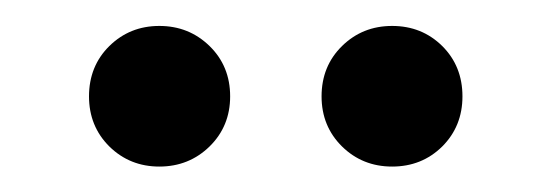

<svg xmlns="http://www.w3.org/2000/svg" viewBox="-20 -721 434 151"><path d="M105.3 -590Q82.1 -590 66 -605.8Q50 -621.7 50 -645.2Q50 -669 66 -684.8Q82.1 -700.6 105.3 -700.6Q128.6 -700.6 144.8 -684.8Q161 -669 161 -645.2Q161 -621.7 144.8 -605.8Q128.6 -590 105.3 -590ZM288.4 -590Q265.1 -590 249 -605.8Q232.9 -621.7 232.9 -645.2Q232.9 -669 249 -684.8Q265.1 -700.6 288.4 -700.6Q311.8 -700.6 327.8 -684.8Q343.7 -669 343.7 -645.2Q343.7 -621.7 327.8 -605.8Q311.8 -590 288.4 -590Z"/></svg>

Font: TikTok Sans Light
Style: Regular
Weight: 300
Version: Version 4.000